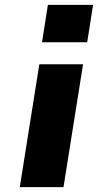

<svg xmlns="http://www.w3.org/2000/svg" viewBox="-20 -766 421 786"><path d="M152 -593 176 -746H361L337 -593ZM61 0 141 -503H320L240 0Z"/></svg>

Font: Nunito Sans 7pt Expanded ExtraBold
Style: Italic
Weight: 800
Width: 7
Italic angle: -9°
Designer: Vernon Adams
Foundry: Vernon Adams
Version: Version 3.101;gftools[0.9.27]